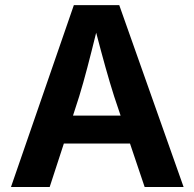

<svg xmlns="http://www.w3.org/2000/svg" viewBox="-20 -748 778 768"><path d="M23.9 0H178.7L235.4 -173.8H500L558.6 0H714.4L457 -727.5H275.4ZM272 -285.6 296.9 -362.8C318.4 -432.6 339.8 -516.6 364.7 -617.2C390.6 -518.1 413.6 -434.6 436.5 -362.8L462.4 -285.6Z"/></svg>

Font: Raveo SemiBold
Style: Regular
Weight: 600
Designer: Jakub Foglar, Rasmus Andersson (Inter)
Foundry: Jakubfoglar.com
Version: Version 1.100;Glyphs 3.2.3 (3260)